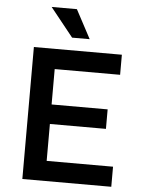

<svg xmlns="http://www.w3.org/2000/svg" viewBox="-60 -953 746 1000"><g transform="rotate(5 313.0 -453.0)"><path d="M169 -906H301L381 -756H289ZM95 0V-690H555V-585H213V-400H506V-298H213V-105H560V0Z"/></g></svg>

Font: Radio Canada Medium
Style: Regular
Weight: 500
Designer: Charles Daoud, Etienne Aubert Bonn, Alexandre Saumier Demers, Jacques Le Bailly
Foundry: Radio-Canada
Version: Version 2.104; ttfautohint (v1.8.4.7-5d5b);gftools[0.9.28.de